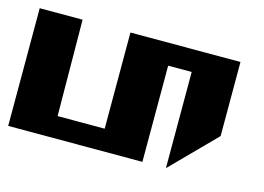

<svg xmlns="http://www.w3.org/2000/svg" viewBox="-61 -475 799 581"><g transform="rotate(15 339.0 -184.5)"><path d="M0 -368.7H134.3L136.7 -67.4H284.2V-368.7H628.9V-136.7L494.1 0V-301.3H420.4V0H0Z"/></g></svg>

Font: Aqlam Corner
Style: Regular
Weight: 400
Designer: Developer/ Husham Jawad
Version: Version 1.00;December 29, 2020;FontCreator 13.0.0.2683 32-bi